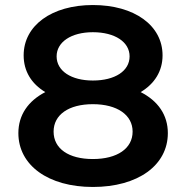

<svg xmlns="http://www.w3.org/2000/svg" viewBox="-20 -732 740 763"><path d="M539 -366C594 -399 626 -449 626 -512C626 -631 514 -712 349 -712C186 -712 74 -631 74 -512C74 -449 105 -399 160 -366C92 -331 53 -275 53 -203C53 -75 172 11 349 11C528 11 647 -75 647 -203C647 -275 608 -331 539 -366ZM349 -604C437 -604 495 -565 495 -508C495 -450 437 -412 349 -412C263 -412 205 -450 205 -508C205 -565 263 -604 349 -604ZM349 -100C253 -100 193 -141 193 -209C193 -276 253 -318 349 -318C446 -318 507 -275 507 -209C507 -142 446 -100 349 -100Z"/></svg>

Font: FIGSv2-sans-serif
Style: Bold
Weight: 700
Designer: Matt McInerney, Pablo Impallari, Rodrigo Fuenzalida,Mirko Velimirovic
Foundry: Matt McInerney, Pablo Impallari, Rodrigo Fuenzalida
Version: Version 4.021;hotconv 1.0.109;makeotfexe 2.5.65596